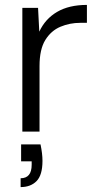

<svg xmlns="http://www.w3.org/2000/svg" viewBox="-20 -536 401 782"><path d="M71 0V-504H135L140 -407Q164 -459 212.5 -487.5Q261 -516 334 -516V-443H307Q264 -443 226 -427Q188 -411 164.5 -373Q141 -335 141 -267V0ZM64 226V190Q109 190 109 135V121H66V52H145Q153 90 153 119Q153 177 129 201.5Q105 226 64 226Z"/></svg>

Font: DM Sans Light
Style: Regular
Weight: 300
Designer: Colophon Foundry, Jonny Pinhorn
Foundry: Colophon Foundry
Version: Version 4.004; ttfautohint (v1.8.4.7-5d5b)